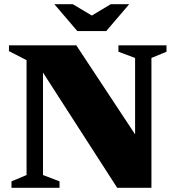

<svg xmlns="http://www.w3.org/2000/svg" viewBox="-20 -891 835 911"><path d="M106 -60.5V-605.5L22.5 -648.5V-676H342L666.5 -184.5L621 -159.5V-616L542 -645.5V-676H770V-645.5L698.5 -616V0H536L148 -602.5L184 -620.5V-60.5L262.5 -30.5V0H34.5V-30.5ZM432 -807.5H399L505.5 -871H593L484 -743.5H347L238 -871H325.5Z"/></svg>

Font: Newsreader 16pt 16pt ExtraBold
Style: Regular
Weight: 800
Version: Version 1.003